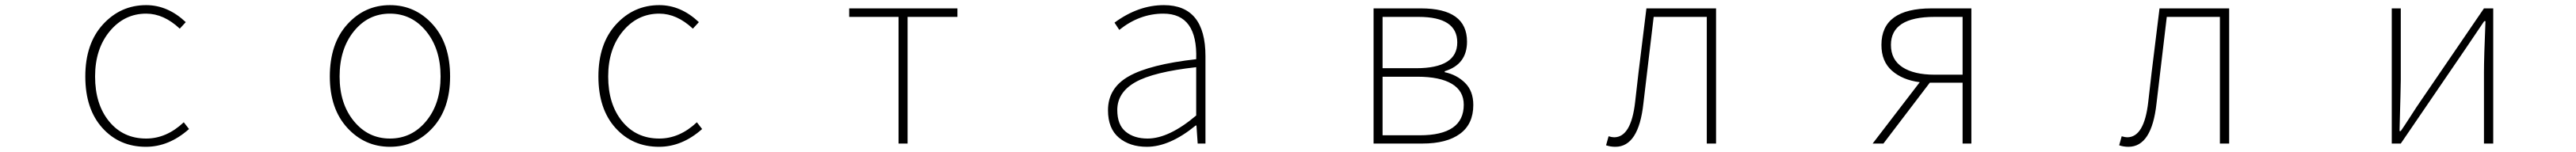

<svg xmlns="http://www.w3.org/2000/svg" viewBox="-20 -560 10040 593"><path d="M548.8 12.7Q445.3 12.7 378.9 -61Q312.5 -134.8 312.5 -261.7Q312.5 -389.6 381.3 -464.8Q450.2 -540 549.8 -540Q633.8 -540 704.1 -473.6L680.7 -448.2Q618.2 -506.8 549.8 -506.8Q464.8 -506.8 407.7 -438Q350.6 -369.1 350.6 -261.7Q350.6 -153.3 405.3 -86.4Q460 -19.5 549.8 -19.5Q628.9 -19.5 696.3 -83L716.8 -56.6Q638.7 12.7 548.8 12.7Z M1265.6 -261.7Q1265.6 -389.6 1333.5 -464.8Q1401.4 -540 1500 -540Q1598.6 -540 1666.5 -464.8Q1734.4 -389.6 1734.4 -261.7Q1734.4 -135.7 1666.5 -61.5Q1598.6 12.7 1500 12.7Q1401.4 12.7 1333.5 -61.5Q1265.6 -135.7 1265.6 -261.7ZM1697.3 -261.7Q1697.3 -369.1 1641.1 -438Q1585 -506.8 1500 -506.8Q1415 -506.8 1359.4 -438Q1303.7 -369.1 1303.7 -261.7Q1303.7 -155.3 1359.4 -87.4Q1415 -19.5 1500 -19.5Q1585 -19.5 1641.1 -87.4Q1697.3 -155.3 1697.3 -261.7Z M2548.8 12.7Q2445.3 12.7 2378.9 -61Q2312.5 -134.8 2312.5 -261.7Q2312.5 -389.6 2381.3 -464.8Q2450.2 -540 2549.8 -540Q2633.8 -540 2704.1 -473.6L2680.7 -448.2Q2618.2 -506.8 2549.8 -506.8Q2464.8 -506.8 2407.7 -438Q2350.6 -369.1 2350.6 -261.7Q2350.6 -153.3 2405.3 -86.4Q2460 -19.5 2549.8 -19.5Q2628.9 -19.5 2696.3 -83L2716.8 -56.6Q2638.7 12.7 2548.8 12.7Z M3482.4 0V-494.1H3290V-527.3H3711.9V-494.1H3517.6V0Z M4450.2 12.7Q4383.8 12.7 4341.3 -22.9Q4298.8 -58.6 4298.8 -129.9Q4298.8 -216.8 4380.4 -262.7Q4461.9 -308.6 4642.6 -329.1Q4648.4 -506.8 4514.6 -506.8Q4421.9 -506.8 4342.8 -443.4L4324.2 -471.7Q4417 -540 4516.6 -540Q4678.7 -540 4678.7 -340.8V0H4648.4L4643.6 -70.3H4640.6Q4539.1 12.7 4450.2 12.7ZM4453.1 -19.5Q4536.1 -19.5 4642.6 -109.4V-297.9Q4475.6 -279.3 4405.3 -239.3Q4335 -199.2 4335 -130.9Q4335 -73.2 4367.7 -46.4Q4400.4 -19.5 4453.1 -19.5Z M5334 0V-527.3H5518.6Q5698.2 -527.3 5698.2 -397.5Q5698.2 -308.6 5611.3 -282.2V-278.3Q5658.2 -268.6 5690.4 -236.8Q5722.7 -205.1 5722.7 -150.4Q5722.7 -76.2 5670.9 -38.1Q5619.1 0 5524.4 0ZM5369.1 -293.9H5500Q5660.2 -293.9 5660.2 -394.5Q5660.2 -494.1 5509.8 -494.1H5369.1ZM5369.1 -32.2H5513.7Q5685.5 -32.2 5685.5 -151.4Q5685.5 -205.1 5639.2 -232.9Q5592.8 -260.7 5504.9 -260.7H5369.1Z M6276.4 12.7Q6256.8 12.7 6240.2 6.8L6250 -28.3Q6263.7 -24.4 6271.5 -24.4Q6337.9 -24.4 6353.5 -162.1Q6359.4 -215.8 6366.7 -277.3Q6374 -338.9 6383.3 -412.1Q6392.6 -485.4 6397.5 -527.3H6668.9V0H6632.8V-494.1H6425.8Q6419.9 -442.4 6385.7 -156.2Q6367.2 12.7 6276.4 12.7Z M7629.9 -268.6V-494.1H7520.5Q7350.6 -494.1 7350.6 -384.8Q7350.6 -327.1 7395.5 -297.9Q7440.4 -268.6 7520.5 -268.6ZM7508.8 -527.3H7664.1V0H7629.9V-237.3H7502L7321.3 0H7279.3L7462.9 -239.3Q7395.5 -248 7354.5 -284.2Q7313.5 -320.3 7313.5 -384.8Q7313.5 -527.3 7508.8 -527.3Z M8276.4 12.7Q8256.8 12.7 8240.2 6.8L8250 -28.3Q8263.7 -24.4 8271.5 -24.4Q8337.9 -24.4 8353.5 -162.1Q8359.4 -215.8 8366.7 -277.3Q8374 -338.9 8383.3 -412.1Q8392.6 -485.4 8397.5 -527.3H8668.9V0H8632.8V-494.1H8425.8Q8419.9 -442.4 8385.7 -156.2Q8367.2 12.7 8276.4 12.7Z M9302.7 0V-527.3H9337.9V-249Q9337.9 -226.6 9333 -48.8H9337.9Q9349.6 -65.4 9376 -106.4Q9402.3 -147.5 9414.1 -164.1L9662.1 -527.3H9698.2V0H9662.1V-277.3Q9662.1 -335 9668 -477.5H9663.1L9585.9 -363.3L9337.9 0Z"/></svg>

Font: Gen Shin Gothic Monospace ExtraLight
Style: Regular
Weight: 200
Designer: [Source Han Sans]
Ryoko NISHIZUKA  (kana & ideographs); Paul D. Hunt (Latin, Greek & Cyrillic); Wenlong ZHANG  (bopomofo
Version: Version 1.002.20150607